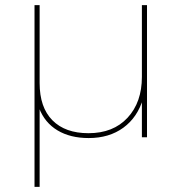

<svg xmlns="http://www.w3.org/2000/svg" viewBox="-20 -537 710 751"><path d="M115 -517H135V-212Q135 -117 185 -66.5Q235 -16 326 -16Q423 -16 479 -76.5Q535 -137 535 -236V-517H555V0H535V-152H540Q518 -78 462.5 -37.5Q407 3 327 3Q255 3 205 -27Q155 -57 133 -114L135 -135V194H115Z"/></svg>

Font: iiserrat Thin
Style: Regular
Weight: 100
Designer: Akira Ohta
Foundry: Akira Ohta
Version: Version 1.200;Glyphs 3.3.1 (3343)